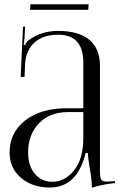

<svg xmlns="http://www.w3.org/2000/svg" viewBox="-20 -872 577 901"><path d="M394 -826H121L123 -852H396ZM371 -364V-578Q371 -709 253 -709Q181 -709 141 -671.5Q101 -634 98 -573L95 -511H77L88 -747H98L95 -694Q93 -670 91 -662L98 -660Q103 -675 114 -683Q173 -727 252 -727Q349 -727 399 -685.5Q449 -644 449 -565V-71Q449 -40 454.5 -30Q460 -20 482 -20L502 -21L519 -22L520 -13Q461 -7 411 9V1Q411 -29 400 -89Q393 -134 392 -154H382Q342 8 214 8Q132 8 78.5 -37.5Q25 -83 25 -156Q25 -250 98.5 -307Q172 -364 293 -364ZM371 -346H298Q214 -346 163 -293.5Q112 -241 112 -156Q112 -94 143.5 -56.5Q175 -19 226 -19Q284 -19 327.5 -72.5Q371 -126 371 -226Z"/></svg>

Font: FoglihtenNo06
Style: Regular
Weight: 500
Designer: gluk (gluksza@wp.pl)
Foundry: gluk (gluksza@wp.pl)
Version: Version 0.76